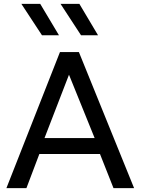

<svg xmlns="http://www.w3.org/2000/svg" viewBox="-20 -968 723 988"><path d="M13 0 288.5 -700H386L670 0H564L494.5 -175.5H182.5L116 0ZM209 -257.5H467L335 -583.5ZM484.5 -786.5H397L291.5 -948H388.5ZM283.5 -786.5H196L90 -948H187Z"/></svg>

Font: Geologica Roman Light
Style: Regular
Weight: 300
Designer: Sindre Bremnes, Frode Helland
Foundry: Monokrom Skriftforlag AS
Version: Version 1.010;gftools[0.9.28]